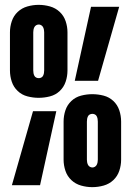

<svg xmlns="http://www.w3.org/2000/svg" viewBox="-20 -763 540 791"><path d="M139 -360Q116 -360 93 -366Q70 -372 53 -388Q36 -404 28.5 -426.5Q21 -449 21 -473V-630Q21 -653 28.5 -675.5Q36 -698 53 -714Q70 -730 93 -736.5Q116 -743 139 -743Q163 -743 186 -736.5Q209 -730 226 -714Q243 -698 250.5 -675.5Q258 -653 258 -630V-473Q258 -449 250.5 -426.5Q243 -404 226 -388Q209 -372 186 -366Q163 -360 139 -360ZM288 -430 355 -735H471L384 -430ZM140 -441Q145 -441 150 -443.5Q155 -446 157.5 -451Q160 -456 161 -461.5Q162 -467 162 -473V-630Q162 -635 161 -640.5Q160 -646 157.5 -651Q155 -656 150 -659Q145 -662 140 -662Q134 -662 129 -659Q124 -656 121.5 -651Q119 -646 118 -640.5Q117 -635 117 -630V-473Q117 -467 118 -461.5Q119 -456 121.5 -451Q124 -446 129 -443.5Q134 -441 140 -441ZM360 8Q337 8 314 1.5Q291 -5 274 -21Q257 -37 249.5 -59.5Q242 -82 242 -105V-262Q242 -286 249.5 -308.5Q257 -331 274 -347Q291 -363 314 -369Q337 -375 360 -375Q384 -375 407 -369Q430 -363 447 -347Q464 -331 471.5 -308.5Q479 -286 479 -262V-105Q479 -82 471.5 -59.5Q464 -37 447 -21Q430 -5 407 1.5Q384 8 360 8ZM29 0 116 -305H212L145 0ZM361 -73Q366 -73 371 -76Q376 -79 378.5 -84Q381 -89 382 -94.5Q383 -100 383 -105V-262Q383 -268 382 -273.5Q381 -279 378.5 -284Q376 -289 371 -291.5Q366 -294 361 -294Q355 -294 350 -291.5Q345 -289 342.5 -284Q340 -279 339 -273.5Q338 -268 338 -262V-105Q338 -100 339 -94.5Q340 -89 342.5 -84Q345 -79 350 -76Q355 -73 361 -73Z"/></svg>

Font: Iosevka Extrabold
Style: Regular
Weight: 800
Monospace: yes
Designer: Belleve Invis
Foundry: Belleve Invis
Version: Version 32.5.0; ttfautohint (v1.8.4)